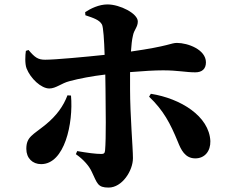

<svg xmlns="http://www.w3.org/2000/svg" viewBox="-20 -798 1040 868"><path d="M285 -367C266 -317 236 -276 188 -236C128 -187 99 -180 99 -125C99 -83 127 -56 166 -56C272 -56 312 -240 301 -366ZM366 -729C402 -717 430 -708 441 -687C447 -676 451 -616 453 -550C368 -541 230 -528 184 -528C151 -528 137 -539 109 -572L97 -568C94 -549 92 -510 100 -489C118 -443 166 -398 203 -398C233 -398 258 -422 294 -431C338 -443 397 -454 456 -461L457 -395C458 -310 460 -173 455 -118C454 -105 449 -102 438 -102C412 -102 375 -107 329 -115L323 -101C359 -76 384 -46 395 -21C420 31 421 50 471 50C532 50 581 -26 581 -83C581 -129 568 -277 568 -395C568 -418 568 -445 568 -472C627 -477 680 -480 717 -480C784 -480 820 -471 863 -471C893 -471 911 -486 911 -516C911 -574 829 -604 780 -604C752 -604 747 -590 572 -565C574 -592 576 -617 581 -637C586 -664 603 -675 603 -701C603 -737 522 -778 466 -778C427 -778 389 -759 365 -743ZM654 -361C719 -299 750 -240 784 -157C798 -122 816 -82 863 -82C906 -82 932 -115 931 -160C926 -273 796 -353 662 -374Z"/></svg>

Font: Noto Serif KR Black
Style: Regular
Weight: 900
Version: Version 1.001;PS 1.001;hotconv 16.6.54;makeotf.lib2.5.65590